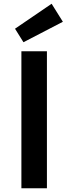

<svg xmlns="http://www.w3.org/2000/svg" viewBox="-20 -1003 364 1023"><path d="M94 -730H230V0H94ZM105 -778 60 -850 255 -983 315 -887Z"/></svg>

Font: Sintony
Style: Bold
Weight: 700
Designer: Eduardo Rodriguez Tunni
Foundry: Eduardo Rodriguez Tunni
Version: Version 1.001